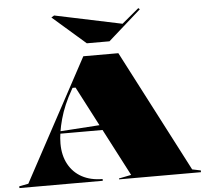

<svg xmlns="http://www.w3.org/2000/svg" viewBox="-61 -1016 1158 1081"><g transform="rotate(-5 518.0 -475.5)"><path d="M5 0V-10L57 -20L428 -708H626L983 -20L1031 -10V0H568V-5L638 -19L369 -536H352L347 -527Q300 -445 278.5 -367Q257 -289 257 -229Q257 -162 284 -112.5Q311 -63 360 -36.5Q409 -10 476 -10V0ZM208 -285V-295L507 -315V-285ZM760 -951 768 -944 582 -779H454L268 -941L284 -951L664 -871Z"/></g></svg>

Font: Kalnia SemiExpanded
Style: Bold
Weight: 700
Width: 6
Designer: Frida Medrano
Foundry: Frida Medrano
Version: Version 1.105